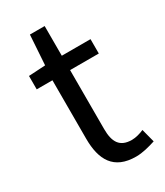

<svg xmlns="http://www.w3.org/2000/svg" viewBox="-179 -770 736 857"><g transform="rotate(-30 188.5 -341.5)"><path d="M262 13C296 13 332 3 363 -7L345 -76C327 -68 303 -61 283 -61C220 -61 199 -99 199 -165V-469H347V-543H199V-696H123L113 -543L27 -538V-469H108V-168C108 -59 147 13 262 13Z"/></g></svg>

Font: Noto Sans CJK SC
Style: Regular
Weight: 400
Designer: Ryoko NISHIZUKA 西塚涼子 (kana, bopomofo & ideographs); Paul D. Hunt (Latin, Greek & Cyrillic); Sandoll Communications 산돌커뮤니
Foundry: Adobe
Version: Version 2.004;hotconv 1.0.118;makeotfexe 2.5.65603